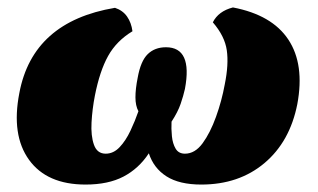

<svg xmlns="http://www.w3.org/2000/svg" viewBox="-20 -487 854 516"><path d="M210 9Q106 9 58 -57.5Q10 -124 32 -237Q68 -429 289 -466Q310 -459 321.5 -442.5Q333 -426 336 -403Q293 -377 270.5 -336.5Q248 -296 235 -230Q228 -194 226 -158Q224 -122 232.5 -98Q241 -74 264 -74Q285 -74 301.5 -91.5Q318 -109 330.5 -135.5Q343 -162 352 -188Q344 -203 344 -225.5Q344 -248 350 -278Q358 -323 377 -341.5Q396 -360 426 -360Q498 -360 477 -248Q473 -230 465.5 -208Q458 -186 441 -160Q440 -141 442 -121Q444 -101 452 -87.5Q460 -74 477 -74Q504 -74 524.5 -102Q545 -130 560.5 -173Q576 -216 584 -260Q595 -314 589.5 -352Q584 -390 552 -427Q567 -457 606 -467Q711 -447 755 -380.5Q799 -314 779 -207Q759 -106 690.5 -48.5Q622 9 521 9Q462 9 427.5 -13Q393 -35 380 -75Q353 -34 312 -12.5Q271 9 210 9Z"/></svg>

Font: Vollkorn Black
Style: Italic
Weight: 900
Italic angle: -11°
Designer: Friedrich Althausen
Foundry: Friedrich Althausen
Version: Version 5.000; ttfautohint (v1.8.3)